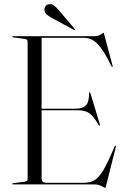

<svg xmlns="http://www.w3.org/2000/svg" viewBox="-20 -871 594 907"><path d="M157.5 -357.5H336.5Q371 -357.5 386 -373.5Q401 -389.5 401 -431Q401 -433 401.5 -433.8Q402 -434.5 403 -434.5Q406 -435.5 407.5 -429.5L452 -282.5Q453 -280 452.5 -278.8Q452 -277.5 451 -277.5Q450 -277.5 449 -278Q448 -278.5 446.5 -279.5Q430.5 -307.5 417 -322.5Q403.5 -337.5 387.5 -343.8Q371.5 -350 347.5 -350H157.5ZM37.5 -697.5Q37.5 -698.5 38.5 -699.2Q39.5 -700 41.5 -700H430Q439.5 -700 447.8 -704Q456 -708 461.2 -712Q466.5 -716 468 -716Q469.5 -716 470.2 -714.8Q471 -713.5 472.5 -707.5L512 -559.5Q513 -557.5 512.5 -556.5Q512 -555.5 510.5 -555Q510 -555 509 -555.5Q508 -556 506.5 -558Q487.5 -598 470.8 -624.2Q454 -650.5 438.8 -665.5Q423.5 -680.5 407.8 -686.5Q392 -692.5 373.5 -692.5H176.5V-27Q176.5 -17.5 182.8 -12.5Q189 -7.5 201 -7.5H377Q405.5 -7.5 426.2 -19.5Q447 -31.5 468.8 -68.2Q490.5 -105 521 -178.5Q522.5 -180.5 523.5 -181.8Q524.5 -183 526 -182.5Q527.5 -182.5 527.8 -180.8Q528 -179 527 -176L481 7Q479.5 12.5 478.8 14.2Q478 16 476.5 16Q472.5 16 466.8 12Q461 8 450.8 4Q440.5 0 422.5 0H41.5Q39.5 0 38.5 -1Q37.5 -2 37.5 -2.5Q37.5 -5 42 -5.5L94.5 -12.5Q103 -14 106.8 -16.8Q110.5 -19.5 110.5 -25.5V-674.5Q110.5 -680.5 106.8 -683.5Q103 -686.5 94.5 -687.5L42 -694.5Q37.5 -695 37.5 -697.5ZM261 -819 332 -735.5Q333 -734.5 333.8 -733Q334.5 -731.5 333.5 -730.5Q332.5 -729 330.8 -729.5Q329 -730 328 -730.5L230.5 -783Q215 -791.5 203.2 -800.5Q191.5 -809.5 190 -824Q189 -833 195 -841.5Q201 -850 213 -851Q225 -853 236.5 -844Q248 -835 261 -819Z"/></svg>

Font: Fraunces 120pt Light
Style: Regular
Weight: 300
Version: Version 1.000;[b76b70a41]